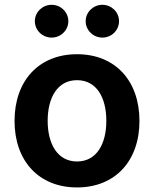

<svg xmlns="http://www.w3.org/2000/svg" viewBox="-20 -782 651 812"><path d="M305.7 10.7C467.8 10.7 569.8 -102.1 569.8 -270.5C569.8 -439.9 467.8 -552.7 305.7 -552.7C143.6 -552.7 41.5 -439.9 41.5 -270.5C41.5 -102.1 143.6 10.7 305.7 10.7ZM305.7 -99.1C223.1 -99.1 181.6 -173.3 181.6 -271C181.6 -369.1 223.1 -442.9 305.7 -442.9C388.7 -442.9 429.7 -369.1 429.7 -271C429.7 -173.3 388.7 -99.1 305.7 -99.1ZM413.1 -623C452.1 -623 483.4 -654.3 483.4 -692.4C483.4 -730.5 452.1 -761.7 413.1 -761.7C374 -761.7 342.3 -730.5 342.3 -692.4C342.3 -654.3 374 -623 413.1 -623ZM198.2 -623C237.3 -623 269 -654.3 269 -692.4C269 -730.5 237.3 -761.7 198.2 -761.7C159.2 -761.7 127.4 -730.5 127.4 -692.4C127.4 -654.3 159.2 -623 198.2 -623Z"/></svg>

Font: Raveo SemiBold
Style: Regular
Weight: 600
Designer: Jakub Foglar, Rasmus Andersson (Inter)
Foundry: Jakubfoglar.com
Version: Version 1.100;Glyphs 3.2.3 (3260)